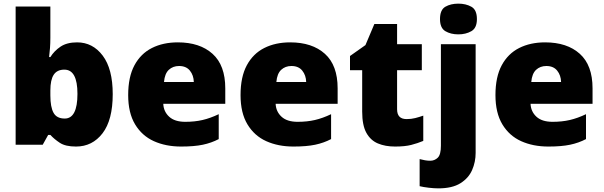

<svg xmlns="http://www.w3.org/2000/svg" viewBox="-20 -796 3321 1056"><path d="M257 -588Q257 -559 255 -532Q253 -505 250 -482H257Q278 -516 313 -539.5Q348 -563 404 -563Q490 -563 545 -490Q600 -417 600 -278Q600 -136 544 -63Q488 10 398 10Q340 10 309 -10.5Q278 -31 257 -54H245L215 0H66V-760H257ZM334 -413Q294 -413 275.5 -385Q257 -357 257 -298V-271Q257 -207 274.5 -175.5Q292 -144 336 -144Q406 -144 406 -280Q406 -413 334 -413Z M958 -563Q1079 -563 1149 -500Q1219 -437 1219 -310V-225H878Q880 -182 910.5 -154Q941 -126 999 -126Q1051 -126 1094 -136Q1137 -146 1183 -168V-31Q1143 -10 1095.5 0Q1048 10 976 10Q892 10 826.5 -19.5Q761 -49 723 -112Q685 -175 685 -273Q685 -373 719.5 -437Q754 -501 815.5 -532Q877 -563 958 -563ZM965 -433Q931 -433 908.5 -412Q886 -391 882 -345H1046Q1045 -382 1024.5 -407.5Q1004 -433 965 -433Z M1576 -563Q1697 -563 1767 -500Q1837 -437 1837 -310V-225H1496Q1498 -182 1528.5 -154Q1559 -126 1617 -126Q1669 -126 1712 -136Q1755 -146 1801 -168V-31Q1761 -10 1713.5 0Q1666 10 1594 10Q1510 10 1444.5 -19.5Q1379 -49 1341 -112Q1303 -175 1303 -273Q1303 -373 1337.5 -437Q1372 -501 1433.5 -532Q1495 -563 1576 -563ZM1583 -433Q1549 -433 1526.5 -412Q1504 -391 1500 -345H1664Q1663 -382 1642.5 -407.5Q1622 -433 1583 -433Z M2216 -141Q2242 -141 2263.5 -146.5Q2285 -152 2308 -160V-21Q2277 -8 2242 1Q2207 10 2153 10Q2099 10 2058.5 -7Q2018 -24 1995 -65.5Q1972 -107 1972 -182V-410H1905V-488L1990 -548L2039 -664H2164V-553H2300V-410H2164V-195Q2164 -141 2216 -141Z M2400 -691Q2400 -742 2429.5 -759Q2459 -776 2501 -776Q2542 -776 2572.5 -759Q2603 -742 2603 -691Q2603 -642 2572.5 -624.5Q2542 -607 2501 -607Q2459 -607 2429.5 -624.5Q2400 -642 2400 -691ZM2391 240Q2368 240 2338 236.5Q2308 233 2288 228V79Q2304 83 2317.5 85.5Q2331 88 2347 88Q2370 88 2387.5 71.5Q2405 55 2405 5V-553H2596V45Q2596 95 2576.5 139.5Q2557 184 2512 212Q2467 240 2391 240Z M2978 -563Q3099 -563 3169 -500Q3239 -437 3239 -310V-225H2898Q2900 -182 2930.5 -154Q2961 -126 3019 -126Q3071 -126 3114 -136Q3157 -146 3203 -168V-31Q3163 -10 3115.5 0Q3068 10 2996 10Q2912 10 2846.5 -19.5Q2781 -49 2743 -112Q2705 -175 2705 -273Q2705 -373 2739.5 -437Q2774 -501 2835.5 -532Q2897 -563 2978 -563ZM2985 -433Q2951 -433 2928.5 -412Q2906 -391 2902 -345H3066Q3065 -382 3044.5 -407.5Q3024 -433 2985 -433Z"/></svg>

Font: Noto Sans Syriac Western Black
Style: Regular
Weight: 900
Designer: Patrick Giasson and the Monotype Design Team
Foundry: Monotype Imaging Inc.
Version: Version 3.000; ttfautohint (v1.8.4.7-5d5b)